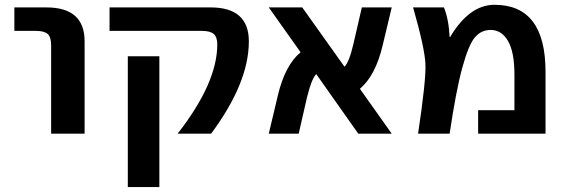

<svg xmlns="http://www.w3.org/2000/svg" viewBox="-20 -550 2328 790"><path d="M39.1 -422.9V-519.5H170.9Q328.1 -519.5 328.1 -379.9V0H190.4V-363.3Q190.4 -397.5 176.3 -410.2Q162.1 -422.9 127 -422.9Z M505.9 219.7V-318.4H635.7V219.7ZM1003.9 -379.9Q1003.9 -209 848.6 0H710.9Q874 -209 874 -367.2Q874 -397.5 859.4 -410.2Q844.7 -422.9 810.5 -422.9H430.7V-519.5H846.7Q1003.9 -519.5 1003.9 -379.9Z M1591.8 0H1454.1L1281.2 -245.1Q1261.7 -225.6 1243.2 -149.4L1209 0H1085.9L1123 -156.2Q1152.3 -281.2 1216.8 -335L1085.9 -519.5H1223.6L1397.5 -275.4Q1417 -294.9 1434.6 -371.1L1468.8 -519.5H1591.8L1554.7 -364.3Q1525.4 -239.3 1460.9 -184.6Z M1830.1 -397.5H1832Q1911.1 -530.3 2014.6 -530.3Q2224.6 -530.3 2224.6 -254.9V0H1947.3V-96.7H2096.7V-242.2Q2096.7 -335.9 2070.3 -381.3Q2043.9 -426.8 1999 -426.8Q1960 -426.8 1934.1 -396.5Q1908.2 -366.2 1882.3 -272Q1856.4 -177.7 1830.1 0H1700.2Q1733.4 -220.7 1730.5 -286.6Q1727.5 -352.5 1679.7 -519.5H1806.6Q1826.2 -471.7 1830.1 -397.5Z"/></svg>

Font: Mgen+ 1c bold
Style: Bold
Weight: 700
Designer: [Source Han Sans]
Ryoko NISHIZUKA  (kana & ideographs); Paul D. Hunt (Latin, Greek & Cyrillic); Wenlong ZHANG  (bopomofo
Version: Version 1.059.20150602